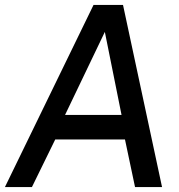

<svg xmlns="http://www.w3.org/2000/svg" viewBox="-34 -762 731 782"><path d="M96 0 191 -194H475L516 0H626L467 -742H347L-14 0ZM393 -632 461 -294H231Z"/></svg>

Font: Cheyenne Sans Medium
Style: Italic
Weight: 500
Italic angle: -8.13011°
Designer: The Public Sans project authors (U.S. Web Design System), Libre Franklin designed by Pablo Impallari and Rodrigo Fuenzal
Foundry: The Cheyenne Sans Project Authors
Version: Version 2.007